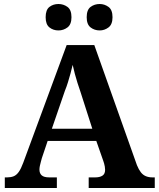

<svg xmlns="http://www.w3.org/2000/svg" viewBox="-20 -939 793 959"><path d="M4 0V-53H16Q34 -53 48 -58.5Q62 -64 73.5 -80Q85 -96 96 -126L313 -714H451L664 -114Q673 -92 683.5 -78.5Q694 -65 708.5 -59Q723 -53 741 -53H753V0H423V-53H456Q478 -53 491.5 -61.5Q505 -70 505 -91Q505 -99 503.5 -107Q502 -115 500 -122.5Q498 -130 496 -135L461 -235H218L189 -149Q187 -141 184 -130.5Q181 -120 179 -110Q177 -100 177 -92Q177 -73 188.5 -63Q200 -53 226 -53H264V0ZM239 -296H441L382 -480Q374 -503 367 -525Q360 -547 354 -569.5Q348 -592 343 -615Q338 -593 332 -571.5Q326 -550 319.5 -528.5Q313 -507 304 -485ZM478 -787Q452 -787 432.5 -802Q413 -817 413 -853Q413 -890 432.5 -904.5Q452 -919 478 -919Q502 -919 522 -904.5Q542 -890 542 -853Q542 -817 522 -802Q502 -787 478 -787ZM272 -787Q246 -787 227 -802Q208 -817 208 -853Q208 -890 227 -904.5Q246 -919 272 -919Q297 -919 317 -904.5Q337 -890 337 -853Q337 -817 317 -802Q297 -787 272 -787Z"/></svg>

Font: Noto Serif Myanmar
Style: Regular
Weight: 400
Designer: Ben Mitchell and the Monotype Design Team
Foundry: Monotype Imaging Inc.
Version: Version 2.106